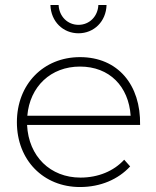

<svg xmlns="http://www.w3.org/2000/svg" viewBox="-20 -752 629 773"><path d="M296 -618C358 -618 407 -665 409 -732H376C374 -686 340 -652 296 -652C252 -652 218 -686 216 -732H183C185 -665 234 -618 296 -618ZM302 -522C155 -522 48 -413 48 -260C48 -107 155 1 302 1C385 1 456 -30 504 -82L480 -109C438 -63 375 -37 304 -37C183 -37 95 -122 89 -249H544C547 -410 455 -522 302 -522ZM90 -286C100 -404 185 -484 302 -484C421 -484 498 -404 506 -286Z"/></svg>

Font: Montserrat arm ExtraLight
Style: Regular
Weight: 275
Designer: Julieta Ulanovsky
Foundry: Julieta Ulanovsky
Version: Version 6.000;PS 006.000;hotconv 1.0.88;makeotf.lib2.5.64775